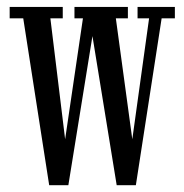

<svg xmlns="http://www.w3.org/2000/svg" viewBox="-20 -544 543 566"><path d="M324 2 244 -490H201.5V-523.5H357V-490H321.5L370 -133.5L419.5 -490H385.5V-523.5H495.5V-490H456.5L380.5 2ZM125 2 48.5 -490H8.5V-523.5H165V-490H128.5L172 -133.5L224.5 -490H199.5V-523.5H303.5V-490H261L181.5 2Z"/></svg>

Font: Imbue Thin
Style: Regular
Weight: 400
Version: Version 1.102